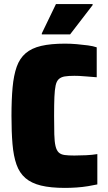

<svg xmlns="http://www.w3.org/2000/svg" viewBox="-20 -909 525 937"><path d="M297 8Q227 8 180 -3.5Q133 -15 104 -40Q75 -65 60.5 -106Q46 -147 41 -206Q36 -265 36 -344Q36 -424 41.5 -483Q47 -542 61.5 -583Q76 -624 105 -649Q134 -674 181 -685Q228 -696 297 -696Q325 -696 354 -693.5Q383 -691 409 -687.5Q435 -684 452 -678V-532Q422 -534 401 -536Q380 -538 366 -538.5Q352 -539 343 -539Q314 -539 296 -536Q278 -533 267 -523Q256 -513 251.5 -492Q247 -471 245.5 -435.5Q244 -400 244 -344Q244 -289 245 -253Q246 -217 251 -196Q256 -175 266.5 -165Q277 -155 295.5 -152.5Q314 -150 343 -150Q371 -150 401 -151.5Q431 -153 455 -157V-9Q437 -5 410 -0.5Q383 4 353.5 6Q324 8 297 8ZM184 -741V-746L253 -889H432V-884L322 -741Z"/></svg>

Font: Saira SemiCondensed Black
Style: Regular
Weight: 900
Width: 4
Designer: Hector Gatti with collaboration of the Omnibus-Type team
Foundry: Omnibus-Type
Version: Version 1.101